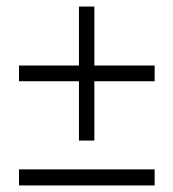

<svg xmlns="http://www.w3.org/2000/svg" viewBox="-20 -604 529 586"><path d="M268 -404H452V-356H268V-175H221V-356H38V-404H221V-584H268ZM38 -38V-87H452V-38Z"/></svg>

Font: TypoPRO Montserrat
Style: Regular
Weight: 300
Designer: Julieta Ulanovsky
Foundry: Julieta Ulanovsky
Version: Version 6.001